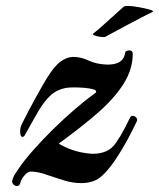

<svg xmlns="http://www.w3.org/2000/svg" viewBox="-20 -614 537 648"><path d="M37 14Q31 14 25.5 8.5Q20 3 21 -3Q24 -17 32 -28.5Q40 -40 45 -48Q62 -73 92 -107Q122 -141 159 -177.5Q196 -214 234 -246.5Q272 -279 304 -302Q307 -309 295 -312.5Q283 -316 265.5 -317.5Q248 -319 231 -319Q211 -319 201 -317Q171 -311 150 -291.5Q129 -272 110 -239.5Q91 -207 65 -160Q61 -152 56 -152Q48 -152 48 -171Q48 -184 54 -196Q76 -240 100 -283.5Q124 -327 138 -350Q164 -392 185.5 -407Q207 -422 227 -422Q253 -422 279.5 -409.5Q306 -397 342 -396Q365 -396 378 -402Q389 -407 395 -416Q401 -425 402 -435Q403 -440 407.5 -442Q412 -444 416 -444Q428 -444 428 -433Q428 -380 397 -331Q366 -282 310.5 -233.5Q255 -185 179 -130Q178 -128 201.5 -117Q225 -106 253 -100Q264 -98 274.5 -96.5Q285 -95 295 -95Q318 -95 338 -103.5Q358 -112 372 -133Q388 -156 401 -181.5Q414 -207 419 -217Q421 -223 428 -223Q435 -223 440 -217Q445 -211 441 -203Q429 -177 410 -142Q391 -107 369.5 -75Q348 -43 326 -22Q311 -8 293 -2Q275 4 255 4Q225 4 194.5 -5.5Q164 -15 138 -24Q122 -30 108 -32.5Q94 -35 84 -35Q74 -35 63 -22.5Q52 -10 49 2Q46 14 37 14ZM336 -490Q332 -488 320 -489.5Q308 -491 299 -494.5Q290 -498 295 -501Q307 -510 327 -528Q347 -546 367 -564Q387 -582 397 -591Q400 -594 411 -594Q425 -594 447.5 -590Q470 -586 485.5 -581.5Q501 -577 495 -574Q483 -568 459.5 -556Q436 -544 410 -530Q384 -516 363.5 -505Q343 -494 336 -490Z"/></svg>

Font: Praise
Style: Regular
Weight: 400
Designer: Robert E. Leuschke
Foundry: Robert E. Leuschke
Version: Version 1.100; ttfautohint (v1.8.3)